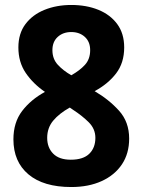

<svg xmlns="http://www.w3.org/2000/svg" viewBox="-20 -743 574 773"><path d="M267 -723Q328 -723 376 -703.5Q424 -684 452 -646Q480 -608 480 -552Q480 -490 447.5 -447.5Q415 -405 361 -376Q419 -342 459.5 -297Q500 -252 500 -185Q500 -125 471 -81.5Q442 -38 389.5 -14Q337 10 267 10Q155 10 94.5 -41Q34 -92 34 -182Q34 -250 69 -296Q104 -342 161 -373Q113 -406 83.5 -449.5Q54 -493 54 -552Q54 -608 82.5 -646Q111 -684 159.5 -703.5Q208 -723 267 -723ZM267 -614Q234 -614 212.5 -594.5Q191 -575 191 -541Q191 -506 212.5 -482.5Q234 -459 267 -440Q301 -459 322 -482Q343 -505 343 -541Q343 -575 321.5 -594.5Q300 -614 267 -614ZM170 -188Q170 -149 194 -124.5Q218 -100 265 -100Q315 -100 339.5 -124Q364 -148 364 -188Q364 -224 337.5 -250.5Q311 -277 274 -301L261 -310Q218 -286 194 -257Q170 -228 170 -188Z"/></svg>

Font: Noto Sans Ethiopic SemiCondensed
Style: Bold
Weight: 700
Width: 4
Designer: Monotype Design Team
Foundry: Monotype Imaging Inc.
Version: Version 2.102; ttfautohint (v1.8.4.7-5d5b)